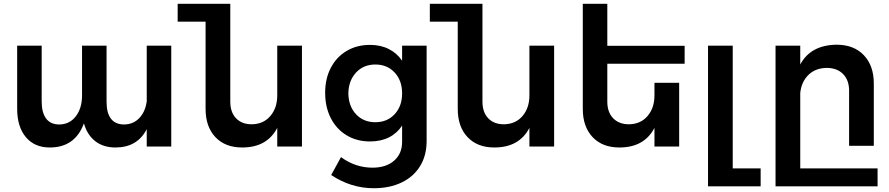

<svg xmlns="http://www.w3.org/2000/svg" viewBox="-20 -777 4715 1018"><path d="M888 -535V0H758V-92Q708 5 592 5Q528 5 485 -28.5Q442 -62 425 -123Q378 5 244 5Q163 5 117 -50Q71 -105 71 -200V-535H201V-238Q201 -180 224.5 -148.5Q248 -117 295 -117Q350 -118 382.5 -161Q415 -204 415 -271V-535H545V-238Q545 -117 639 -117Q688 -118 719.5 -152Q751 -186 758 -240V-535Z M1581 -535V0H1450V-99Q1396 5 1264 5Q1174 5 1122 -50Q1070 -105 1070 -200V-662H922V-757H1201V-238Q1201 -182 1231.5 -150Q1262 -118 1315 -118Q1377 -119 1413.5 -162Q1450 -205 1450 -271V-535Z M2242 -535V-29Q2242 47 2207.5 103.5Q2173 160 2109.5 190.5Q2046 221 1962 221Q1841 221 1736 151L1788 56Q1864 112 1955 112Q2027 112 2069.5 75Q2112 38 2112 -25V-111Q2085 -70 2042 -48.5Q1999 -27 1942 -27Q1872 -27 1818 -59.5Q1764 -92 1734 -150.5Q1704 -209 1704 -285Q1704 -360 1734 -417.5Q1764 -475 1818 -507Q1872 -539 1942 -539Q1998 -539 2041.5 -517Q2085 -495 2112 -455V-535ZM2112 -282Q2112 -350 2072.5 -392.5Q2033 -435 1970 -435Q1907 -435 1867.5 -392Q1828 -349 1827 -282Q1828 -214 1867.5 -171.5Q1907 -129 1970 -129Q2033 -129 2072.5 -171.5Q2112 -214 2112 -282Z M2918 -535V0H2787V-99Q2733 5 2601 5Q2511 5 2459 -50Q2407 -105 2407 -200V-662H2259V-757H2538V-238Q2538 -182 2568.5 -150Q2599 -118 2652 -118Q2714 -119 2750.5 -162Q2787 -205 2787 -271V-535Z M3200 -439V-238Q3200 -182 3231 -150Q3262 -118 3315 -118Q3377 -119 3413.5 -162Q3450 -205 3450 -271V-338H3581V0H3450V-99Q3396 5 3264 5Q3174 5 3122 -50Q3070 -105 3070 -200V-757H3200V-534H3610V-439Z M3865 116H4013V211H3734V-535H3865Z M4633 116V211H4092V-535H4223V-435Q4278 -538 4415 -540Q4507 -540 4560 -484.5Q4613 -429 4613 -334V-4H4482V-296Q4482 -352 4450 -384.5Q4418 -417 4363 -417Q4303 -416 4266 -379.5Q4229 -343 4223 -284V116Z"/></svg>

Font: Montserrat arm2 Medium
Style: Regular
Weight: 500
Designer: Julieta Ulanovsky
Foundry: Julieta Ulanovsky
Version: Version 6.000